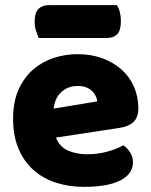

<svg xmlns="http://www.w3.org/2000/svg" viewBox="-20 -712 589 748"><path d="M198 -176Q212 -140 245 -125.5Q278 -111 319 -111Q361 -111 399 -121.5Q437 -132 460 -146Q476 -136 487 -118Q498 -100 498 -80Q498 -55 484 -37Q470 -19 444.5 -7Q419 5 384 10.5Q349 16 307 16Q248 16 197.5 -0.5Q147 -17 110 -50Q73 -83 52 -133Q31 -183 31 -250Q31 -316 52.5 -363.5Q74 -411 109.5 -441.5Q145 -472 190 -486.5Q235 -501 282 -501Q335 -501 378.5 -485Q422 -469 453.5 -441Q485 -413 502 -374Q519 -335 519 -289Q519 -255 500 -237Q481 -219 447 -214ZM283 -377Q245 -377 219.5 -354Q194 -331 189 -289L359 -317Q358 -327 353 -337.5Q348 -348 339 -357Q330 -366 316 -371.5Q302 -377 283 -377ZM131 -564Q126 -575 120.5 -591.5Q115 -608 115 -626Q115 -663 130 -677.5Q145 -692 170 -692H435Q443 -681 447 -664.5Q451 -648 451 -630Q451 -593 436.5 -578.5Q422 -564 397 -564Z"/></svg>

Font: Baloo Bhai 2 ExtraBold
Style: Regular
Weight: 800
Designer: Supriya Tembe, Noopur Datye and Ek Type
Foundry: Ek Type
Version: Version 1.640;PS 1.000;hotconv 16.6.51;makeotf.lib2.5.65220;